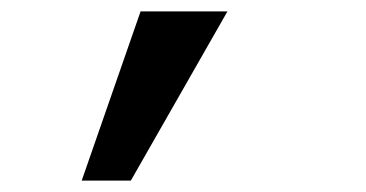

<svg xmlns="http://www.w3.org/2000/svg" viewBox="-20 -171 640 336"><path d="M226 -151H378L209 145H123Z"/></svg>

Font: IBM Plex Mono Medm
Style: Italic
Weight: 500
Italic angle: -9°
Monospace: yes
Designer: Mike Abbink, Paul van der Laan, Pieter van Rosmalen
Foundry: Bold Monday
Version: Version 2.3